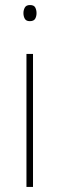

<svg xmlns="http://www.w3.org/2000/svg" viewBox="-20 -742 236 762"><path d="M99 -722Q115 -722 120 -712Q125 -702 125 -690Q125 -677 119.5 -667.5Q114 -658 98 -658Q84 -658 78.5 -667.5Q73 -677 73 -690Q73 -702 78.5 -712Q84 -722 99 -722ZM111 -528V0H85V-528Z"/></svg>

Font: Noto Sans Myanmar SemiCondensed Thin
Style: Regular
Weight: 100
Width: 4
Designer: Monotype Design Team
Foundry: Monotype Imaging Inc.
Version: Version 2.107; ttfautohint (v1.8.4.7-5d5b)